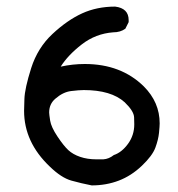

<svg xmlns="http://www.w3.org/2000/svg" viewBox="-20 -572 540 582"><path d="M258 -10Q227 -16 196.5 -24.5Q166 -33 131 -67Q53 -141 53 -236Q53 -240 54 -272Q55 -304 74.5 -365.5Q94 -427 139 -469Q184 -511 229 -531.5Q274 -552 329 -552Q370 -547 370 -511V-505L360 -485Q345 -474 323 -474Q270 -470 228 -437.5Q186 -405 164 -370Q200 -378 237 -378Q347 -378 416 -310Q464 -262 464 -198Q464 -190 462 -169.5Q460 -149 451 -124.5Q442 -100 410 -69.5Q378 -39 340 -24.5Q302 -10 258 -10ZM293 -89Q310 -90 325 -102Q349 -110 368 -136Q387 -162 387 -195Q387 -197 386.5 -216Q386 -235 358 -262Q317 -299 234 -299Q220 -299 195.5 -296Q171 -293 148 -273Q129 -257 129 -231Q129 -226 132 -206.5Q135 -187 154 -158.5Q173 -130 187 -117Q201 -104 223 -96.5Q245 -89 272 -89Z"/></svg>

Font: Xiaolai SC
Style: Regular
Weight: 400
Designer: Nozomi Seto 瀬戸のぞみ
Version: Version 3.11;December 4, 2020;FontCreator 13.0.0.2613 64-bit